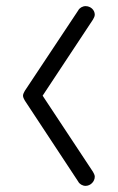

<svg xmlns="http://www.w3.org/2000/svg" viewBox="-20 -604 384 626"><path d="M259 -584C249 -584 239 -578 235 -570L61 -308C59 -304 55 -298 55 -292C55 -286 59 -280 61 -276L235 -12C239 -4 249 2 259 2C275 2 289 -12 289 -28C289 -34 285 -40 283 -44L119 -292L283 -540C285 -544 289 -550 289 -556C289 -572 275 -584 259 -584Z"/></svg>

Font: bauhaus_2017
Style: _regular
Weight: 400
Version: Version 1.0